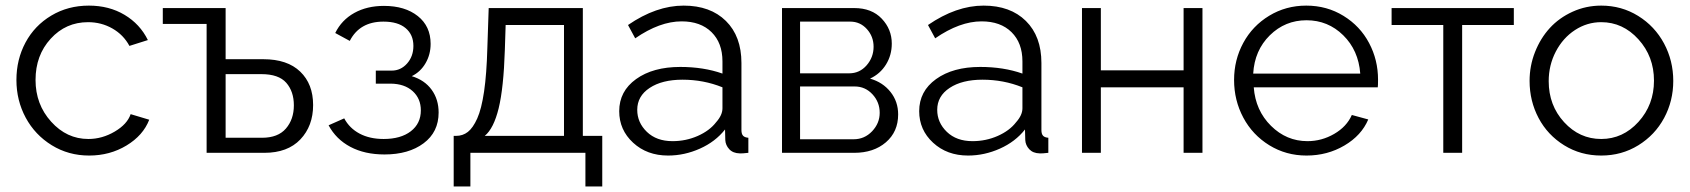

<svg xmlns="http://www.w3.org/2000/svg" viewBox="-20 -550 6081 691"><path d="M300.8 9.8Q226.6 9.8 166.3 -27.3Q106 -64.5 72.5 -126.5Q39.1 -188.5 39.1 -262.2Q39.1 -335.9 71.8 -397Q104.5 -458 164.6 -493.9Q224.6 -529.8 299.8 -529.8Q372.6 -529.8 428.2 -496.6Q483.9 -463.4 512.2 -405.8L445.8 -384.8Q424.3 -424.8 384.5 -447.5Q344.7 -470.2 296.9 -470.2Q216.8 -470.2 162.4 -410.6Q107.9 -351.1 107.9 -262.2Q107.9 -174.3 164.1 -112.1Q220.2 -49.8 297.9 -49.8Q347.7 -49.8 392.8 -76.4Q438 -103 450.2 -139.2L517.1 -119.1Q495.1 -62.5 435.3 -26.4Q375.5 9.8 300.8 9.8Z M723.6 0V-463.9H565.9V-521H792V-336.9H927.7Q1014.2 -336.9 1060.5 -292.2Q1106.9 -247.6 1106.9 -171.9Q1106.9 -96.7 1061 -48.3Q1015.1 0 931.6 0ZM792 -54.2H922.9Q980.5 -54.2 1009 -87.4Q1037.6 -120.6 1037.6 -170.9Q1037.6 -220.7 1010.3 -252Q982.9 -283.2 920.9 -283.2H792Z M1363.8 5.9Q1292.5 5.9 1241 -21.5Q1189.5 -48.8 1162.6 -99.1L1218.8 -124Q1237.8 -88.4 1274.2 -69.1Q1310.5 -49.8 1360.8 -49.8Q1422.4 -49.8 1458.5 -77.6Q1494.6 -105.5 1494.6 -152.8Q1494.6 -195.3 1465.3 -221.9Q1436 -248.5 1385.7 -249H1332.5V-295.9H1389.6Q1422.4 -295.9 1445.1 -321.5Q1467.8 -347.2 1467.8 -384.8Q1467.8 -425.3 1439.9 -448.7Q1412.1 -472.2 1359.9 -472.2Q1274.4 -472.2 1238.8 -402.8L1186.5 -431.2Q1209.5 -478 1255.1 -503.4Q1300.8 -528.8 1361.8 -528.8Q1437.5 -528.8 1483.6 -492.2Q1529.8 -455.6 1529.8 -392.1Q1529.8 -354 1511.7 -322.8Q1493.7 -291.5 1461.9 -275.9Q1508.3 -261.7 1533.4 -227.1Q1558.6 -192.4 1558.6 -145Q1558.6 -74.7 1504.6 -34.4Q1450.7 5.9 1363.8 5.9Z M1612.8 121.1V-61H1621.6Q1645.5 -61 1663.8 -75.2Q1682.1 -89.4 1697.5 -123.5Q1712.9 -157.7 1722.2 -220.9Q1731.4 -284.2 1733.9 -376L1738.8 -521H2077.6V-61H2147.5V121.1H2086.9V0H1672.9V121.1ZM1724.6 -61H2009.8V-460H1799.8L1796.9 -370.1Q1792.5 -233.4 1774.7 -160.4Q1756.8 -87.4 1724.6 -61Z M2208.5 -149.9Q2208.5 -221.7 2269.3 -265.4Q2330.1 -309.1 2428.2 -309.1Q2512.2 -309.1 2580.1 -285.2V-329.1Q2580.1 -395.5 2540.8 -434.3Q2501.5 -473.1 2433.1 -473.1Q2354.5 -473.1 2266.1 -412.1L2240.2 -460Q2341.8 -529.8 2440.4 -529.8Q2536.6 -529.8 2592.5 -474.6Q2648.4 -419.4 2648.4 -323.2V-82Q2648.4 -67.9 2654.3 -61.5Q2660.2 -55.2 2673.3 -54.2V0Q2648.9 2.9 2642.1 2Q2618.2 1.5 2604.7 -12.9Q2591.3 -27.3 2590.3 -45.9L2589.4 -84Q2554.7 -40 2499 -15.1Q2443.4 9.8 2384.3 9.8Q2308.6 9.8 2258.5 -36.4Q2208.5 -82.5 2208.5 -149.9ZM2557.1 -109.9Q2580.1 -135.7 2580.1 -160.2V-235.8Q2512.2 -263.2 2436.5 -263.2Q2362.8 -263.2 2318.1 -233.6Q2273.4 -204.1 2273.4 -154.8Q2273.4 -108.9 2308.1 -75.4Q2342.8 -42 2400.4 -42Q2448.7 -42 2491.2 -60.8Q2533.7 -79.6 2557.1 -109.9Z M2794.4 0V-521H3054.2Q3117.2 -521 3153.3 -482.9Q3189.5 -444.8 3189.5 -393.1Q3189.5 -351.6 3168.7 -317.9Q3147.9 -284.2 3111.3 -267.1Q3157.2 -253.9 3184.8 -219.2Q3212.4 -184.6 3212.4 -138.2Q3212.4 -75.7 3168.2 -37.8Q3124 0 3054.2 0ZM2859.4 -286.1H3036.1Q3073.7 -286.1 3098.9 -314.9Q3124 -343.8 3124 -381.8Q3124 -418.5 3099.9 -445.3Q3075.7 -472.2 3040 -472.2H2859.4ZM2859.4 -48.8H3052.2Q3091.3 -48.8 3118.7 -77.6Q3146 -106.4 3146 -144Q3146 -182.6 3119.9 -210.7Q3093.8 -238.8 3056.2 -238.8H2859.4Z M3288.1 -149.9Q3288.1 -221.7 3348.9 -265.4Q3409.7 -309.1 3507.8 -309.1Q3591.8 -309.1 3659.7 -285.2V-329.1Q3659.7 -395.5 3620.4 -434.3Q3581.1 -473.1 3512.7 -473.1Q3434.1 -473.1 3345.7 -412.1L3319.8 -460Q3421.4 -529.8 3520 -529.8Q3616.2 -529.8 3672.1 -474.6Q3728 -419.4 3728 -323.2V-82Q3728 -67.9 3733.9 -61.5Q3739.7 -55.2 3752.9 -54.2V0Q3728.5 2.9 3721.7 2Q3697.8 1.5 3684.3 -12.9Q3670.9 -27.3 3669.9 -45.9L3668.9 -84Q3634.3 -40 3578.6 -15.1Q3522.9 9.8 3463.9 9.8Q3388.2 9.8 3338.1 -36.4Q3288.1 -82.5 3288.1 -149.9ZM3636.7 -109.9Q3659.7 -135.7 3659.7 -160.2V-235.8Q3591.8 -263.2 3516.1 -263.2Q3442.4 -263.2 3397.7 -233.6Q3353 -204.1 3353 -154.8Q3353 -108.9 3387.7 -75.4Q3422.4 -42 3480 -42Q3528.3 -42 3570.8 -60.8Q3613.3 -79.6 3636.7 -109.9Z M3874 0V-521H3941.9V-296.9H4239.7V-521H4307.6V0H4239.7V-235.8H3941.9V0Z M4682.1 9.8Q4608.4 9.8 4548.1 -27.3Q4487.8 -64.5 4454.6 -126.7Q4421.4 -189 4421.4 -262.2Q4421.4 -334.5 4454.6 -395.8Q4487.8 -457 4547.9 -493.4Q4607.9 -529.8 4681.2 -529.8Q4755.4 -529.8 4815.2 -492.9Q4875 -456.1 4907.2 -395.3Q4939.5 -334.5 4939.5 -263.2Q4939.5 -240.7 4938.5 -235.8H4492.2Q4498.5 -152.3 4554.2 -97.2Q4609.9 -42 4685.5 -42Q4736.8 -42 4781.7 -68.1Q4826.7 -94.2 4845.2 -136.2L4904.3 -120.1Q4879.9 -62.5 4818.6 -26.4Q4757.3 9.8 4682.1 9.8ZM4490.2 -285.2H4875.5Q4869.1 -369.1 4814.2 -423.1Q4759.3 -477.1 4682.1 -477.1Q4605 -477.1 4550 -422.9Q4495.1 -368.7 4490.2 -285.2Z M5174.3 0V-460H4988.3V-521H5428.2V-460H5242.2V0Z M5484.9 -258.8Q5484.9 -313 5504.4 -362.5Q5523.9 -412.1 5557.6 -449Q5591.3 -485.8 5639.6 -507.8Q5688 -529.8 5742.7 -529.8Q5815.9 -529.8 5875.7 -492.7Q5935.5 -455.6 5968.8 -393.6Q6002 -331.5 6002 -258.8Q6002 -186.5 5969 -125.2Q5936 -64 5876.2 -27.1Q5816.4 9.8 5742.7 9.8Q5668.9 9.8 5609.4 -27.1Q5549.8 -64 5517.3 -125.2Q5484.9 -186.5 5484.9 -258.8ZM5742.7 -470.2Q5691.9 -470.2 5648.4 -441.9Q5605 -413.6 5579.3 -364.5Q5553.7 -315.4 5553.7 -257.8Q5553.7 -170.9 5609.1 -110.4Q5664.6 -49.8 5742.7 -49.8Q5820.8 -49.8 5876.7 -111.3Q5932.6 -172.9 5932.6 -259.8Q5932.6 -346.7 5876.7 -408.4Q5820.8 -470.2 5742.7 -470.2Z"/></svg>

Font: Rawline
Style: Regular
Weight: 400
Designer: Matt McInerney, Pablo Impallari, Rodrigo Fuenzalida
Foundry: Matt McInerney, Pablo Impallari, Rodrigo Fuenzalida
Version: Version 4.020;PS 004.020;hotconv 1.0.88;makeotf.lib2.5.64775